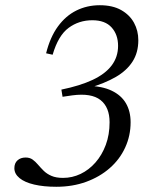

<svg xmlns="http://www.w3.org/2000/svg" viewBox="-20 -705 596 735"><path d="M221.5 -24Q256.5 -24 288.5 -39.2Q320.5 -54.5 345.5 -83Q370.5 -111.5 385 -150.5Q399.5 -189.5 399.5 -237Q399.5 -294.5 364.8 -322Q330 -349.5 257 -340L219.5 -334.5L215 -362Q286 -376.5 334.5 -399.2Q383 -422 407.5 -454.5Q432 -487 432 -529.5Q432 -572.5 407.2 -600Q382.5 -627.5 333.5 -627.5Q282 -627.5 242.5 -598.2Q203 -569 181.5 -495.5L156.5 -501Q172 -563 201.8 -603.8Q231.5 -644.5 272.5 -664.8Q313.5 -685 362 -685Q411 -685 443.8 -666.5Q476.5 -648 493 -617.8Q509.5 -587.5 509.5 -551Q509.5 -503.5 487.2 -469Q465 -434.5 423 -410.2Q381 -386 321 -368.5L315 -376.5Q370.5 -375.5 407.2 -358Q444 -340.5 462 -309.8Q480 -279 480 -237Q480 -185.5 459.2 -140.2Q438.5 -95 400.2 -61.5Q362 -28 310 -9Q258 10 195.5 10Q147 10 110.8 1.5Q74.5 -7 54.8 -23.2Q35 -39.5 35 -61Q35 -80.5 47 -91.2Q59 -102 78 -102Q94 -102 104.8 -94.2Q115.5 -86.5 125.2 -75Q135 -63.5 147 -51.5Q159 -39.5 176.8 -31.8Q194.5 -24 221.5 -24Z"/></svg>

Font: Newsreader 24pt
Style: Italic
Weight: 400
Italic angle: -17°
Designer: Hugues Gentile
Foundry: Production Type
Version: Version 1.003